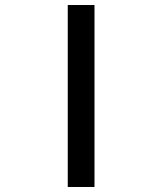

<svg xmlns="http://www.w3.org/2000/svg" viewBox="-20 -745 640 765"><path d="M356.5 -725V0H250V-725Z"/></svg>

Font: JuliaMono
Style: Bold
Weight: 700
Monospace: yes
Designer: cormullion
Foundry: corm
Version: Version 0.055; ttfautohint (v1.8.4)